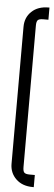

<svg xmlns="http://www.w3.org/2000/svg" viewBox="-56 -719 236 834"><g transform="rotate(5 62.5 -301.5)"><path d="M125 37V90H121Q75 90 47.5 63.5Q20 37 20 -3V-600Q20 -641 47.5 -667Q75 -693 121 -693H125V-640H103Q85 -640 79 -634Q73 -628 73 -610V7Q73 25 79 31Q85 37 103 37Z"/></g></svg>

Font: Karantina Light
Style: Regular
Weight: 300
Designer: Rony Koch
Foundry: Rony Koch
Version: Version 1.000; ttfautohint (v1.8.3)